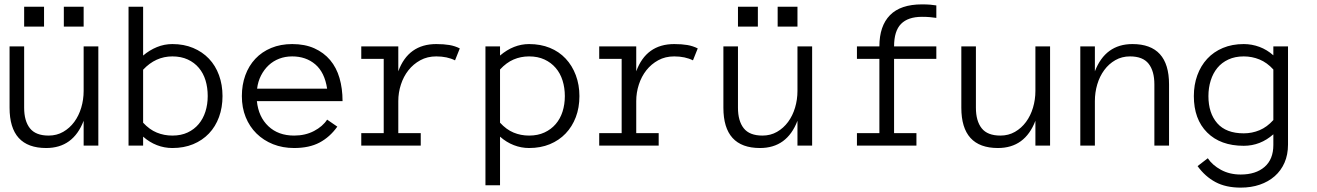

<svg xmlns="http://www.w3.org/2000/svg" viewBox="-20 -668 6045 881"><path d="M23.9 -455.1H90.8V-173.8Q90.8 -112.8 117.4 -79.3Q144 -45.9 203.1 -45.9Q240.2 -45.9 270 -63Q299.8 -80.1 320.8 -108.6Q341.8 -137.2 352.8 -174.1Q363.8 -210.9 363.8 -251V-455.1H431.2V0H363.8V-113.8Q315.9 11.2 191.9 11.2Q23.9 11.2 23.9 -173.8ZM363.8 -545.9H272.9V-637.2H363.8ZM182.1 -545.9H90.8V-637.2H182.1Z M1001 -227.1Q1001 -174.8 984.9 -130.9Q968.8 -86.9 938.7 -55.4Q908.7 -23.9 866.2 -6.3Q823.7 11.2 771 11.2Q733.9 11.2 700 -2Q666 -15.1 636.7 -41V0H569.8V-637.2H636.7V-413.1Q666 -438 700 -451.9Q733.9 -465.8 771 -465.8Q823.7 -465.8 866.2 -448Q908.7 -430.2 938.7 -398.7Q968.8 -367.2 984.9 -323Q1001 -278.8 1001 -227.1ZM933.1 -227.1Q933.1 -266.1 923.1 -299.1Q913.1 -332 892.6 -356.4Q872.1 -380.9 841.6 -395Q811 -409.2 771 -409.2Q693.8 -409.2 636.7 -348.1V-105Q666 -73.2 699.5 -59.6Q732.9 -45.9 771 -45.9Q811 -45.9 841.1 -60.1Q871.1 -74.2 891.6 -98.6Q912.1 -123 922.6 -156Q933.1 -189 933.1 -227.1Z M1158.7 -204.1Q1166 -131.8 1211.4 -88.9Q1256.8 -45.9 1329.6 -45.9Q1380.9 -45.9 1420.9 -66.9Q1460.9 -87.9 1481 -119.1L1527.8 -86.9Q1493.7 -39.1 1446.3 -13.9Q1398.9 11.2 1329.6 11.2Q1276.9 11.2 1232.9 -6.3Q1189 -23.9 1157 -55.4Q1125 -86.9 1107.4 -130.4Q1089.8 -173.8 1089.8 -227.1Q1089.8 -278.8 1105.7 -322.5Q1121.6 -366.2 1151.6 -398.2Q1181.6 -430.2 1224.6 -448Q1267.6 -465.8 1320.8 -465.8Q1378.9 -465.8 1422.4 -446.3Q1465.8 -426.8 1494.9 -392.3Q1523.9 -357.9 1537.8 -310.1Q1551.8 -262.2 1551.8 -204.1ZM1481 -261.2Q1469.7 -335.9 1426.8 -372.6Q1383.8 -409.2 1320.8 -409.2Q1288.6 -409.2 1261.2 -398.7Q1233.9 -388.2 1212.9 -368.7Q1191.9 -349.1 1177.7 -321.5Q1163.6 -293.9 1159.7 -261.2Z M2067.9 -391.1Q2031.7 -409.2 1981.9 -409.2Q1940.9 -409.2 1908.7 -391.6Q1876.5 -374 1854 -345.5Q1831.5 -316.9 1819.6 -280Q1807.6 -243.2 1807.6 -204.1V-57.1H1910.6V0H1637.7V-57.1H1740.7V-397.9H1637.7V-455.1H1807.6V-340.8Q1853.5 -465.8 1981.9 -465.8Q2016.6 -465.8 2042.2 -461.4Q2067.9 -457 2089.8 -445.8Z M2638.7 -227.1Q2638.7 -173.8 2622.1 -130.4Q2605.5 -86.9 2575.4 -55.4Q2545.4 -23.9 2502.9 -6.3Q2460.4 11.2 2407.7 11.2Q2371.6 11.2 2337.6 -2Q2303.7 -15.1 2274.4 -41V182.1H2207.5V-455.1H2274.4V-413.1Q2336.4 -465.8 2407.7 -465.8Q2460.4 -465.8 2502.9 -448.5Q2545.4 -431.2 2575.4 -399.2Q2605.5 -367.2 2622.1 -323Q2638.7 -278.8 2638.7 -227.1ZM2571.8 -227.1Q2571.8 -265.1 2561.3 -298.6Q2550.8 -332 2529.8 -356.4Q2508.8 -380.9 2478.3 -395Q2447.8 -409.2 2407.7 -409.2Q2369.6 -409.2 2336.7 -395Q2303.7 -380.9 2274.4 -349.1V-105Q2303.7 -73.2 2336.7 -59.6Q2369.6 -45.9 2407.7 -45.9Q2447.8 -45.9 2478.3 -60.1Q2508.8 -74.2 2529.8 -98.6Q2550.8 -123 2561.3 -156Q2571.8 -189 2571.8 -227.1Z M3159.7 -391.1Q3123.5 -409.2 3073.7 -409.2Q3032.7 -409.2 3000.5 -391.6Q2968.3 -374 2945.8 -345.5Q2923.3 -316.9 2911.4 -280Q2899.4 -243.2 2899.4 -204.1V-57.1H3002.4V0H2729.5V-57.1H2832.5V-397.9H2729.5V-455.1H2899.4V-340.8Q2945.3 -465.8 3073.7 -465.8Q3108.4 -465.8 3134 -461.4Q3159.7 -457 3181.6 -445.8Z M3299.3 -455.1H3366.2V-173.8Q3366.2 -112.8 3392.8 -79.3Q3419.4 -45.9 3478.5 -45.9Q3515.6 -45.9 3545.4 -63Q3575.2 -80.1 3596.2 -108.6Q3617.2 -137.2 3628.2 -174.1Q3639.2 -210.9 3639.2 -251V-455.1H3706.5V0H3639.2V-113.8Q3591.3 11.2 3467.3 11.2Q3299.3 11.2 3299.3 -173.8ZM3639.2 -545.9H3548.3V-637.2H3639.2ZM3457.5 -545.9H3366.2V-637.2H3457.5Z M4276.4 -397.9H4082.5V-57.1H4185.1V0H3912.1V-57.1H4015.1V-397.9H3912.1V-455.1H4015.1Q4015.1 -548.8 4063.7 -598.4Q4112.3 -647.9 4210.4 -647.9Q4233.4 -647.9 4249.3 -646.5Q4265.1 -645 4276.4 -643.1V-585.9Q4262.2 -587.9 4246.8 -589.4Q4231.4 -590.8 4210.4 -590.8Q4146.5 -590.8 4114.5 -558.3Q4082.5 -525.9 4082.5 -455.1H4276.4Z M4391.1 -455.1H4458V-173.8Q4458 -112.8 4484.6 -79.3Q4511.2 -45.9 4570.3 -45.9Q4607.4 -45.9 4637.2 -63Q4667 -80.1 4688 -108.6Q4709 -137.2 4720 -174.1Q4731 -210.9 4731 -251V-455.1H4798.3V0H4731V-113.8Q4683.1 11.2 4559.1 11.2Q4391.1 11.2 4391.1 -173.8Z M5344.2 0H5276.9V-280.8Q5276.9 -341.8 5250.5 -375.5Q5224.1 -409.2 5165 -409.2Q5127.9 -409.2 5097.9 -392.1Q5067.9 -375 5046.9 -346.4Q5025.9 -317.9 5014.9 -281Q5003.9 -244.1 5003.9 -204.1V0H4937V-455.1H5003.9V-340.8Q5052.2 -465.8 5176.3 -465.8Q5344.2 -465.8 5344.2 -280.8Z M5890.1 -4.9Q5890.1 42 5874 78.6Q5857.9 115.2 5828.9 140.6Q5799.8 166 5760.5 179.4Q5721.2 192.9 5672.9 192.9Q5605 192.9 5557.4 167.5Q5509.8 142.1 5475.1 94.2L5522 58.1Q5543 89.8 5582.5 111.3Q5622.1 132.8 5672.9 132.8Q5742.2 132.8 5782.5 97.9Q5822.8 63 5822.8 -2.9V-51.8Q5763.2 1 5687 1Q5580.1 1 5519 -60.1Q5458 -121.1 5458 -227.1Q5458 -278.8 5473.9 -322.5Q5489.7 -366.2 5519.3 -398.2Q5548.8 -430.2 5591.3 -448Q5633.8 -465.8 5687 -465.8Q5724.1 -465.8 5759 -452.9Q5793.9 -439.9 5822.8 -414.1V-455.1H5890.1ZM5822.8 -349.1Q5793.9 -380.9 5759.5 -395Q5725.1 -409.2 5687 -409.2Q5647 -409.2 5616.5 -395Q5585.9 -380.9 5565.9 -356.4Q5545.9 -332 5535.4 -298.6Q5524.9 -265.1 5524.9 -227.1Q5524.9 -148.9 5565.4 -102.5Q5606 -56.2 5687 -56.2Q5725.1 -56.2 5759.5 -70.6Q5793.9 -85 5822.8 -117.2Z"/></svg>

Font: Anonymous Pro
Style: Regular
Weight: 400
Monospace: yes
Designer: Mark Simonson
Version: Version 1.003